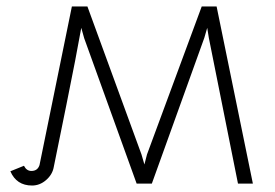

<svg xmlns="http://www.w3.org/2000/svg" viewBox="-20 -567 848 593"><path d="M54 -55Q62 -39 77 -39Q96 -39 102 -57L202 -547H250L417 -90L426 -59L434 -90L603 -547H649L761 0H715L625 -450L620 -481L611 -450L449 0H402L240 -449L231 -481Q216 -396 185 -243Q154 -90 146 -51Q142 -28 122.5 -11Q103 6 79 6Q31 6 12 -38Z"/></svg>

Font: Bhavuka
Style: Regular
Weight: 400
Version: 2.94.0; ttfautohint (v1.2) -l 7 -r 28 -G 50 -x 13 -D deva -f